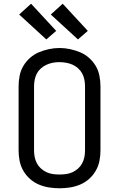

<svg xmlns="http://www.w3.org/2000/svg" viewBox="-20 -1004 640 1032"><path d="M300 8Q272 8 243.5 3.5Q215 -1 189 -12Q163 -23 141.5 -42Q120 -61 105.5 -86Q91 -111 85.5 -139Q80 -167 80 -195V-540Q80 -568 85.5 -596.5Q91 -625 105.5 -649.5Q120 -674 141.5 -693Q163 -712 189 -723Q215 -734 243.5 -740Q272 -746 300 -746Q328 -746 356.5 -740Q385 -734 411 -723Q437 -712 458.5 -693Q480 -674 494.5 -649.5Q509 -625 514.5 -596.5Q520 -568 520 -540V-195Q520 -167 514.5 -139Q509 -111 494.5 -86Q480 -61 458.5 -42Q437 -23 411 -12Q385 -1 356.5 3.5Q328 8 300 8ZM300 -66Q318 -66 336 -68.5Q354 -71 370 -78.5Q386 -86 399.5 -98Q413 -110 421.5 -126Q430 -142 433.5 -159.5Q437 -177 437 -195V-540Q437 -558 433.5 -576Q430 -594 421.5 -609.5Q413 -625 399 -637.5Q385 -650 368.5 -657Q352 -664 334 -667Q316 -670 298 -670Q280 -670 262.5 -666.5Q245 -663 229 -655.5Q213 -648 199.5 -636Q186 -624 178 -608.5Q170 -593 166.5 -575.5Q163 -558 163 -540V-195Q163 -177 166.5 -159.5Q170 -142 178.5 -126Q187 -110 200.5 -98Q214 -86 230 -78.5Q246 -71 264 -68.5Q282 -66 300 -66ZM399 -792 253 -926 317 -984 452 -838ZM229 -792 83 -926 147 -984 282 -838Z"/></svg>

Font: Iosevka Curly Extended
Style: Regular
Weight: 400
Width: 7
Monospace: yes
Designer: Belleve Invis
Foundry: Belleve Invis
Version: Version 11.1.0; ttfautohint (v1.8.3)